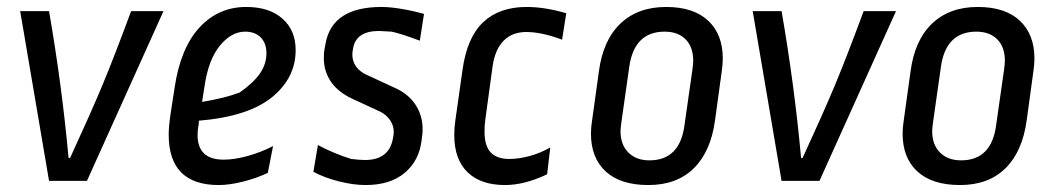

<svg xmlns="http://www.w3.org/2000/svg" viewBox="-20 -520 3047 552"><path d="M230 0H121L38 -488H121Q158 -275 177 -67L179 -65L182 -67Q241 -195 274 -274Q307 -353 357 -488H450Z M830 -376Q830 -296 762 -240.5Q694 -185 552 -173L551 -162Q548 -146 548 -132Q548 -61 623 -61Q654 -61 692 -71.5Q730 -82 765 -100L750 -23Q716 -7 677.5 2.5Q639 12 609 12Q465 12 465 -133Q465 -155 470 -190L482 -268Q499 -382 553.5 -441Q608 -500 688 -500Q754 -500 792 -466.5Q830 -433 830 -376ZM568 -272 561 -227Q627 -238 669 -254Q709 -282 727.5 -309Q746 -336 746 -367Q746 -396 729.5 -412.5Q713 -429 685 -429Q645 -429 612 -388.5Q579 -348 568 -272Z M1199 -480 1187 -403Q1134 -423 1106 -429L1070 -431Q1003 -431 995 -380L994 -374Q993 -370 993 -363Q993 -344 1003.5 -329Q1014 -314 1034 -305L1116 -267Q1154 -250 1174.5 -219Q1195 -188 1195 -149Q1195 -138 1194 -132L1192 -116Q1185 -58 1143.5 -23Q1102 12 1031 12Q996 12 954.5 1.5Q913 -9 881 -26L894 -103Q914 -92 941.5 -80.5Q969 -69 990 -63Q1014 -60 1029 -60Q1100 -60 1110 -124L1111 -130Q1112 -134 1112 -141Q1112 -159 1101.5 -174.5Q1091 -190 1073 -199L993 -236Q952 -255 931.5 -285Q911 -315 911 -353Q911 -370 913 -379L916 -395Q935 -500 1077 -500Q1101 -500 1134 -494.5Q1167 -489 1199 -480Z M1286 -132Q1286 -152 1289 -173L1310 -321Q1323 -413 1369.5 -456.5Q1416 -500 1494 -500Q1546 -500 1608 -482L1596 -406Q1537 -428 1493 -428Q1453 -428 1428 -403Q1403 -378 1396 -328L1375 -174Q1373 -162 1373 -142Q1373 -100 1391 -81.5Q1409 -63 1444 -63Q1472 -63 1503 -71.5Q1534 -80 1562 -96L1553 -19Q1488 12 1432 12Q1362 12 1324 -25Q1286 -62 1286 -132Z M1844 12Q1764 12 1721.5 -27Q1679 -66 1679 -136Q1679 -153 1682 -172L1702 -316Q1714 -405 1764 -452.5Q1814 -500 1895 -500Q1974 -500 2016 -460.5Q2058 -421 2058 -352Q2058 -335 2055 -315L2036 -176Q2024 -85 1975 -36.5Q1926 12 1844 12ZM1973 -345Q1973 -385 1951 -407Q1929 -429 1891 -429Q1803 -429 1789 -327L1766 -165Q1764 -149 1764 -143Q1764 -104 1786.5 -81.5Q1809 -59 1847 -59Q1935 -59 1948 -161L1971 -322Q1973 -338 1973 -345Z M2336 0H2227L2144 -488H2227Q2264 -275 2283 -67L2285 -65L2288 -67Q2347 -195 2380 -274Q2413 -353 2463 -488H2556Z M2740 12Q2660 12 2617.5 -27Q2575 -66 2575 -136Q2575 -153 2578 -172L2598 -316Q2610 -405 2660 -452.5Q2710 -500 2791 -500Q2870 -500 2912 -460.5Q2954 -421 2954 -352Q2954 -335 2951 -315L2932 -176Q2920 -85 2871 -36.5Q2822 12 2740 12ZM2869 -345Q2869 -385 2847 -407Q2825 -429 2787 -429Q2699 -429 2685 -327L2662 -165Q2660 -149 2660 -143Q2660 -104 2682.5 -81.5Q2705 -59 2743 -59Q2831 -59 2844 -161L2867 -322Q2869 -338 2869 -345Z"/></svg>

Font: Ropa Sans
Style: Italic
Weight: 400
Version: Version 1.100